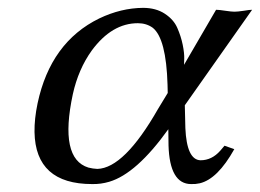

<svg xmlns="http://www.w3.org/2000/svg" viewBox="-20 -459 662 489"><path d="M450.7 -190.9 452.1 -132.8Q455.6 -51.8 490.7 -50.8Q519.5 -50.8 541 -75.2Q546.4 -81.5 551.8 -87.9L576.7 -79.1Q534.2 -2.9 488.8 7.8Q478 10.3 466.8 9.8Q412.1 9.8 409.2 -88.9Q409.2 -90.3 409.2 -90.8L408.7 -129.9Q327.6 -16.6 258.3 3.9Q236.8 10.3 214.8 9.8Q70.3 9.8 67.9 -122.6Q67.4 -156.2 75.7 -195.8Q108.9 -351.6 232.9 -412.1Q288.1 -438.5 344.2 -439Q377 -439 399.7 -424.1Q422.4 -409.2 431.6 -387.9Q440.9 -366.7 445.3 -345.2Q449.7 -323.7 449.2 -309.1L448.7 -293.9L530.3 -434.1Q537.6 -434.1 553.7 -431.6Q569.8 -429.2 577.1 -429.2Q585 -429.2 601.1 -431.6Q615.7 -434.1 622.1 -434.1ZM407.2 -222.2 406.7 -243.2Q403.3 -360.8 369.1 -388.2Q353 -399.9 331.1 -399.9Q265.1 -399.9 213.9 -330.6Q179.7 -283.2 165.5 -219.2Q130.4 -55.2 205.1 -32.2Q216.3 -29.3 228 -28.8Q296.4 -30.8 382.3 -181.2Z"/></svg>

Font: Linux Biolinum Capitals O
Style: Italic Samll Caps
Weight: 400
Italic angle: -12°
Designer: Philipp H. Poll
Foundry: Philipp H. Poll
Version: Version 0.6.2